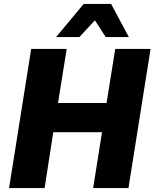

<svg xmlns="http://www.w3.org/2000/svg" viewBox="-20 -953 783 973"><path d="M26 0 138 -705H318L274 -431H520L564 -705H743L631 0H452L497 -283H250L206 0ZM264 -765 404 -933H543L633 -765H516L461 -850L382 -765Z"/></svg>

Font: Nunito Sans 10pt SemiCondensed Black
Style: Italic
Weight: 900
Width: 4
Italic angle: -9°
Designer: Vernon Adams
Foundry: Vernon Adams
Version: Version 3.101;gftools[0.9.27]